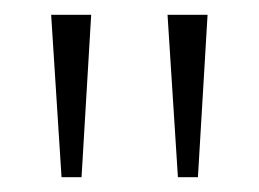

<svg xmlns="http://www.w3.org/2000/svg" viewBox="-20 -734 349 259"><path d="M63 -495 49 -714H103L90 -495ZM220 -495 206 -714H260L247 -495Z"/></svg>

Font: Noto Serif Armenian ExtraLight
Style: Regular
Weight: 250
Version: Version 2.007